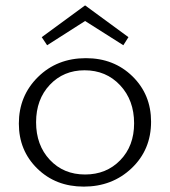

<svg xmlns="http://www.w3.org/2000/svg" viewBox="-20 -687 632 713"><path d="M296 -609 155 -519 135 -549 296 -667 457 -549 438 -519ZM299 -471Q403 -471 472 -403.5Q541 -336 541 -235Q541 -131 469 -62.5Q397 6 291 6Q187 6 118.5 -61Q50 -128 50 -228Q50 -331 121 -401Q192 -471 299 -471ZM296 -39Q375 -39 426.5 -92Q478 -145 478 -229Q478 -315 426 -370.5Q374 -426 294 -426Q216 -426 165 -372Q114 -318 114 -233Q114 -148 165 -93.5Q216 -39 296 -39Z"/></svg>

Font: EauTestSC Semilight
Style: Regular
Weight: 300
Designer: Christian Thalmann (Catharsis Fonts)
Version: Version 0.001;PS 000.001;hotconv 1.0.88;makeotf.lib2.5.64775